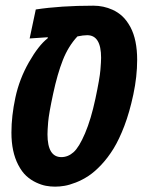

<svg xmlns="http://www.w3.org/2000/svg" viewBox="-20 -660 533 689"><path d="M315.4 -639.6Q351.1 -639.6 383.8 -625Q403.3 -616.2 418.9 -601.8Q434.6 -587.4 448.2 -562.5Q472.2 -517.1 472.2 -445.3Q472.2 -385.3 458.5 -321Q444.8 -256.8 426.3 -208.3Q407.7 -159.7 387.5 -126.7Q367.2 -93.8 343.3 -68.4Q319.3 -43 297.4 -28.6Q275.4 -14.2 252.2 -5.1Q229 3.9 211.7 6.8Q194.3 9.8 177.7 9.8Q161.1 9.8 145 6.8Q128.9 3.9 109.6 -5.1Q90.3 -14.2 74.5 -28.6Q58.6 -43 45.4 -68.4Q21 -115.2 21 -184.1Q21 -243.7 35.2 -309.8Q49.3 -376 83.7 -436.5Q118.2 -497.1 150.9 -522.5L151.9 -526.4L86.4 -522L108.4 -626Q197.3 -639.6 315.4 -639.6ZM342.8 -452.6Q342.8 -533.7 293 -533.7Q278.8 -533.7 257.8 -529.3Q225.1 -494.1 205.6 -444.6Q186 -395 170.7 -323.5Q155.3 -252 152.8 -221.7Q150.4 -191.4 150.4 -178.2Q150.4 -96.2 200.2 -96.2Q224.1 -96.2 243.9 -113.8Q263.7 -131.3 285.2 -181.6Q306.6 -231.9 322.3 -305.4Q337.9 -378.9 340.3 -408.9Q342.8 -439 342.8 -452.6Z"/></svg>

Font: Open Sans Hebrew Condensed
Style: Bold Italic
Weight: 700
Width: 3
Italic angle: -12°
Foundry: Ascender Corporation, Yanek Iontef
Version: Version 2.001;PS 002.001;hotconv 1.0.70;makeotf.lib2.5.58329